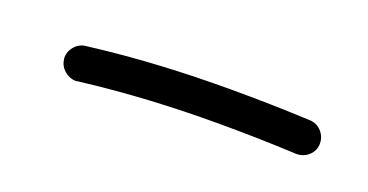

<svg xmlns="http://www.w3.org/2000/svg" viewBox="-22 -809 550 287"><g transform="rotate(20 253.0 -665.5)"><path d="M65.9 -655.3C67.4 -641.1 81.1 -631.3 92.8 -631.3C93.8 -631.3 94.7 -631.3 96.2 -631.8C171.9 -641.1 243.7 -644.5 316.4 -644.5C356.9 -644.5 397.9 -643.6 439.5 -641.6H440.9C454.6 -641.6 467.8 -651.9 468.3 -667V-668.5C468.3 -682.1 457.5 -695.3 442.4 -695.8C399.9 -697.8 357.9 -698.7 316.4 -698.7C241.7 -698.7 167.5 -695.3 89.4 -685.5C75.2 -684.1 65.4 -670.9 65.4 -659.2C65.4 -657.7 65.4 -656.7 65.9 -655.3Z"/></g></svg>

Font: Mikhak Light
Style: Regular
Weight: 300
Designer: Amin Abedi
Version: Version 3.2